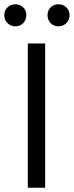

<svg xmlns="http://www.w3.org/2000/svg" viewBox="-47 -877 345 897"><path d="M164 0H83V-674H164ZM263 -842.5Q278 -828 278 -806Q278 -784 263 -769Q248 -754 226 -754Q204 -754 189.5 -769Q175 -784 175 -806Q175 -828 189.5 -842.5Q204 -857 226 -857Q248 -857 263 -842.5ZM61.5 -842.5Q76 -828 76 -806Q76 -784 61.5 -769Q47 -754 25 -754Q3 -754 -12 -769Q-27 -784 -27 -806Q-27 -828 -12 -842.5Q3 -857 25 -857Q47 -857 61.5 -842.5Z"/></svg>

Font: Hind Guntur
Style: Regular
Weight: 400
Designer: Manushi Parikh, Hitesh Malaviya
Foundry: Indian Type Foundry
Version: Version 1.002;PS 1.0;hotconv 1.0.86;makeotf.lib2.5.63406; tt